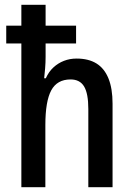

<svg xmlns="http://www.w3.org/2000/svg" viewBox="-20 -780 556 800"><path d="M170 -760V-673H297V-599H170V-543Q170 -519 168 -495Q166 -471 164 -454H171Q183 -481 202.5 -499Q222 -517 246.5 -526.5Q271 -536 299 -536Q349 -536 382 -515.5Q415 -495 432 -453Q449 -411 449 -348V0H348V-326Q348 -390 330.5 -419.5Q313 -449 274 -449Q218 -449 193.5 -403.5Q169 -358 169 -259V0H69V-599H6V-673H69V-760Z"/></svg>

Font: Noto Sans Bengali Condensed Medium
Style: Regular
Weight: 500
Width: 3
Designer: Jelle Bosma - Monotype Design Team
Foundry: Monotype Imaging Inc.
Version: Version 2.003